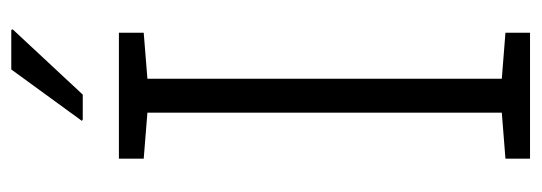

<svg xmlns="http://www.w3.org/2000/svg" viewBox="-322 -614 937 332"><g transform="rotate(-90 146.0 -448.5)"><path d="M37.1 0V-42.5L116.7 -48.8V-661.6L37.1 -668V-710.9H254.9V-668L175.3 -661.6V-48.8L254.9 -42.5V0ZM102.5 -774.9 191.4 -897H259.8L260.7 -894.5L147.9 -773.4H105Z"/></g></svg>

Font: Roboto Slab Light
Style: Regular
Weight: 300
Designer: Google
Version: Version 2.000; ttfautohint (v1.8.1.43-b0c9)